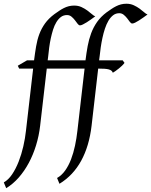

<svg xmlns="http://www.w3.org/2000/svg" viewBox="-69 -762 803 1019"><path d="M591.8 -428.2Q586.9 -421.4 578.6 -413.3Q570.3 -405.3 561 -397.9Q551.8 -390.6 543.2 -384.5Q534.7 -378.4 529.8 -376Q527.3 -382.8 522.2 -387Q517.1 -391.1 508.3 -393.6Q499.5 -396 486.3 -397Q473.1 -397.9 455.1 -397.9H452.1L417 -94.2Q404.3 13.7 361.8 91.3Q319.3 168.9 246.6 213.4L233.9 182.6Q258.3 168.9 276.6 143.3Q294.9 117.7 307.9 84Q320.8 50.3 329.1 11.2Q337.4 -27.8 341.8 -67.9L379.9 -397.9H179.2L144 -94.2Q137.7 -40.5 122.3 9.5Q106.9 59.6 83.7 102.8Q60.5 146 30.3 180.4Q0 214.8 -36.1 236.8L-48.8 206.1Q-24.4 192.4 -4.6 163.1Q15.1 133.8 30 95.7Q44.9 57.6 54.7 14.9Q64.5 -27.8 68.8 -67.9L106.9 -397.9H32.7L25.4 -413.1L74.7 -441.9H111.8Q116.7 -481 122.6 -515.6Q128.4 -550.3 139.6 -580.6Q150.9 -610.8 169.9 -637.5Q189 -664.1 219.7 -687Q232.9 -696.3 245.1 -704.6Q257.3 -712.9 270 -719.2Q282.7 -725.6 296.1 -729Q309.6 -732.4 324.7 -732.4Q346.2 -732.4 363.5 -724.4Q380.9 -716.3 394.5 -706.3Q408.2 -696.3 418.7 -687Q429.2 -677.7 436.5 -675.3Q426.3 -668 414.6 -659.4Q402.8 -650.9 391.6 -643.8Q380.4 -636.7 370.8 -632.1Q361.3 -627.4 355.5 -627.4Q349.1 -627.4 342.8 -636Q336.4 -644.5 328.6 -654.8Q320.8 -665 310.5 -673.6Q300.3 -682.1 286.6 -682.1Q268.1 -682.1 254.4 -671.9Q240.7 -661.6 230.2 -644.3Q219.7 -627 212.6 -604.5Q205.6 -582 200.4 -557.9Q195.3 -533.7 192.1 -509.5Q189 -485.4 187 -464.8L184.1 -441.9H384.8Q389.6 -481 396.2 -517.1Q402.8 -553.2 414.8 -585.4Q426.8 -617.7 446.5 -645.8Q466.3 -673.8 497.1 -696.8Q510.3 -706.1 522.5 -714.4Q534.7 -722.7 547.4 -729Q560.1 -735.4 573.5 -738.8Q586.9 -742.2 602.1 -742.2Q623.5 -742.2 640.9 -734.1Q658.2 -726.1 671.9 -716.1Q685.5 -706.1 696 -696.8Q706.5 -687.5 713.9 -685.1Q703.6 -677.7 691.9 -669.2Q680.2 -660.6 668.9 -653.6Q657.7 -646.5 648.2 -641.8Q638.7 -637.2 632.8 -637.2Q626.5 -637.2 620.1 -645.8Q613.8 -654.3 606 -664.6Q598.1 -674.8 587.9 -683.3Q577.6 -691.9 564 -691.9Q545.4 -691.9 531.2 -680.9Q517.1 -669.9 506.3 -651.6Q495.6 -633.3 487.8 -609.6Q480 -585.9 474.6 -560.5Q469.2 -535.2 465.6 -510.3Q461.9 -485.4 460 -464.8L457 -441.9H582Z"/></svg>

Font: Gentium Plus Eur
Style: Italic
Weight: 400
Italic angle: -8°
Designer: J. Victor Gaultney, Annie Olsen, Iska Routamaa, Becca Hirsbrunner
Foundry: SIL International
Version: Version 5.000